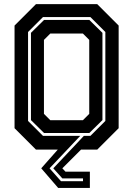

<svg xmlns="http://www.w3.org/2000/svg" viewBox="-20 -720 641 924"><path d="M448 -700 551 -597V-103L448 0H370L280 90L295 106H412.5V184.5H260L178.5 90L258 0H153L50 -103V-597L153 -700ZM187 -66H366L218.5 90L273.5 152H379.5V138.5H280L236.5 90L383.5 -66H415L487 -138V-566L415 -638H187L115 -566V-138ZM192 -80 129 -142V-562L192 -624H410L473 -562V-142L410 -80ZM222 -141.5H379L409.5 -172V-528L379 -558.5H222L191.5 -528V-172Z"/></svg>

Font: Tourney Condensed Regular
Style: Bold
Weight: 700
Width: 3
Designer: Tyler Finck
Foundry: Etcetera Type Co
Version: Version 1.010; ttfautohint (v1.8.3)